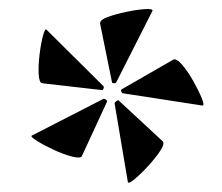

<svg xmlns="http://www.w3.org/2000/svg" viewBox="-20 -709 488 422"><path d="M160 -366Q157 -360 138 -365Q119 -370 97.5 -380Q76 -390 61 -399.5Q46 -409 50 -411L206 -491Q208 -493 212 -490.5Q216 -488 215 -485ZM261 -309 232 -481Q231 -483 235.5 -486.5Q240 -490 241 -488L337 -399Q343 -394 332.5 -378Q322 -362 305.5 -344Q289 -326 275.5 -315Q262 -304 261 -309ZM204 -511 73 -526Q66 -527 65 -546Q64 -565 67 -589.5Q70 -614 74.5 -630.5Q79 -647 82 -644L207 -520Q209 -519 207.5 -514.5Q206 -510 204 -511ZM425 -477 250 -504Q248 -504 246.5 -508Q245 -512 248 -513L361 -578Q368 -581 380.5 -566.5Q393 -552 405 -530.5Q417 -509 423.5 -493Q430 -477 425 -477ZM226 -529 200 -657Q199 -665 216.5 -671.5Q234 -678 258 -683Q282 -688 299.5 -689Q317 -690 315 -685L236 -529Q235 -526 230.5 -526Q226 -526 226 -529Z"/></svg>

Font: Cormorant Infant Light
Style: Regular
Weight: 300
Designer: Christian Thalmann (Catharsis Fonts)
Foundry: Catharsis Fonts
Version: Version 4.001